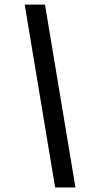

<svg xmlns="http://www.w3.org/2000/svg" viewBox="-20 -830 407 850"><path d="M224.1 0 89.4 -809.6H179.2L314 0Z"/></svg>

Font: Oswald
Style: Regular
Weight: 400
Designer: Vernon Adams
Foundry: Vernon Adams
Version: 3.0; ttfautohint (v0.94.23-7a4d-dirty) -l 8 -r 50 -G 200 -x 